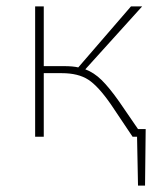

<svg xmlns="http://www.w3.org/2000/svg" viewBox="-20 -428 512 601"><path d="M436 -24 434 153H412L409 0H395L328 -100Q288 -158 256.5 -178.5Q225 -199 173 -199H117V0H90V-408H117V-221H180Q208 -221 225 -217L390 -408H425L247 -211Q274 -201 298 -177.5Q322 -154 353 -110L412 -24Z"/></svg>

Font: Ysabeau Extralight
Style: Regular
Weight: 200
Designer: Christian Thalmann (Catharsis Fonts)
Version: Version 0.003